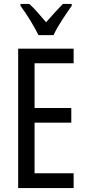

<svg xmlns="http://www.w3.org/2000/svg" viewBox="-20 -963 442 983"><path d="M357 0H73V-714H357V-639H157V-410H345V-335H157V-76H357ZM177 -783Q161 -816 136 -857Q111 -898 85 -933V-943H130Q149 -926 171.5 -900.5Q194 -875 216 -849Q242 -879 259.5 -898Q277 -917 302 -943H347V-933Q325 -902 297.5 -860Q270 -818 254 -783Z"/></svg>

Font: Noto Sans Lao UI ExtCond
Style: Regular
Weight: 400
Width: 2
Designer: Monotype Design Team
Foundry: Monotype Imaging Inc.
Version: Version 2.000; ttfautohint (v1.8.4.7-5d5b)